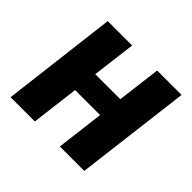

<svg xmlns="http://www.w3.org/2000/svg" viewBox="-140 -729 890 890"><g transform="rotate(45 305.0 -284.0)"><path d="M352 0 381 -235H217L188 0H29L98 -568H258L231 -353H395L422 -568H582L512 0Z"/></g></svg>

Font: Qjlgwqiwhsfqbnnlvksmvfsycuq
Style: Regular
Weight: 700
Italic angle: -8°
Designer: Carrois Corporate & Edenspiekermann
Foundry: Carrois Corporate GbR & Edenspiekermann AG
Version: Version 2.001